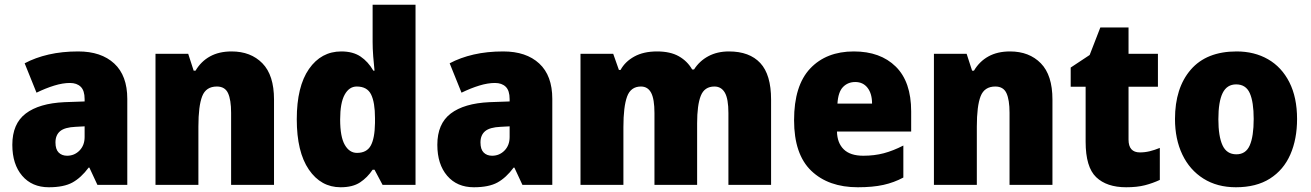

<svg xmlns="http://www.w3.org/2000/svg" viewBox="-20 -780 5532 810"><path d="M310 -563Q407 -563 462 -512Q517 -461 517 -363V0H391L357 -73H354Q322 -30 285.5 -10Q249 10 186 10Q115 10 73.5 -38.5Q32 -87 32 -169Q32 -258 88.5 -301Q145 -344 252 -349L337 -352V-362Q337 -398 320.5 -414Q304 -430 275 -430Q245 -430 209 -419Q173 -408 134 -389L84 -513Q129 -537 185.5 -550Q242 -563 310 -563ZM299 -245Q253 -243 233.5 -226.5Q214 -210 214 -179Q214 -150 227.5 -136.5Q241 -123 263 -123Q294 -123 315.5 -145Q337 -167 337 -202V-247Z M957 -563Q1038 -563 1087 -513Q1136 -463 1136 -360V0H955V-304Q955 -359 942 -387Q929 -415 895 -415Q849 -415 833 -374Q817 -333 817 -246V0H636V-553H774L797 -482H805Q828 -521 866 -542Q904 -563 957 -563Z M1417 10Q1334 10 1283 -64.5Q1232 -139 1232 -277Q1232 -415 1283.5 -489Q1335 -563 1420 -563Q1469 -563 1501 -541.5Q1533 -520 1555 -482H1560Q1557 -509 1554.5 -542Q1552 -575 1552 -603V-760H1733V0H1594L1560 -64H1552Q1530 -31 1499 -10.5Q1468 10 1417 10ZM1486 -135Q1527 -135 1544 -165.5Q1561 -196 1562 -261V-282Q1562 -348 1545.5 -381.5Q1529 -415 1485 -415Q1453 -415 1434 -380.5Q1415 -346 1415 -276Q1415 -203 1434.5 -169Q1454 -135 1486 -135Z M2103 -563Q2200 -563 2255 -512Q2310 -461 2310 -363V0H2184L2150 -73H2147Q2115 -30 2078.5 -10Q2042 10 1979 10Q1908 10 1866.5 -38.5Q1825 -87 1825 -169Q1825 -258 1881.5 -301Q1938 -344 2045 -349L2130 -352V-362Q2130 -398 2113.5 -414Q2097 -430 2068 -430Q2038 -430 2002 -419Q1966 -408 1927 -389L1877 -513Q1922 -537 1978.5 -550Q2035 -563 2103 -563ZM2092 -245Q2046 -243 2026.5 -226.5Q2007 -210 2007 -179Q2007 -150 2020.5 -136.5Q2034 -123 2056 -123Q2087 -123 2108.5 -145Q2130 -167 2130 -202V-247Z M3055 -563Q3142 -563 3187.5 -514Q3233 -465 3233 -360V0H3053V-303Q3053 -363 3038 -389Q3023 -415 2994 -415Q2952 -415 2936.5 -376Q2921 -337 2921 -260V0H2741V-303Q2741 -362 2727 -388.5Q2713 -415 2684 -415Q2641 -415 2625.5 -372.5Q2610 -330 2610 -244V0H2429V-553H2567L2591 -485H2598Q2617 -520 2656 -541.5Q2695 -563 2752 -563Q2808 -563 2844 -542.5Q2880 -522 2900 -487H2908Q2931 -523 2968.5 -543Q3006 -563 3055 -563Z M3582 -563Q3694 -563 3759 -499Q3824 -435 3824 -310V-225H3511Q3512 -177 3539.5 -150Q3567 -123 3622 -123Q3669 -123 3708.5 -133.5Q3748 -144 3791 -166V-31Q3752 -10 3707 0Q3662 10 3599 10Q3475 10 3402.5 -59.5Q3330 -129 3330 -273Q3330 -419 3398 -491Q3466 -563 3582 -563ZM3588 -434Q3557 -434 3536.5 -413Q3516 -392 3513 -343H3659Q3659 -385 3640 -409.5Q3621 -434 3588 -434Z M4241 -563Q4322 -563 4371 -513Q4420 -463 4420 -360V0H4239V-304Q4239 -359 4226 -387Q4213 -415 4179 -415Q4133 -415 4117 -374Q4101 -333 4101 -246V0H3920V-553H4058L4081 -482H4089Q4112 -521 4150 -542Q4188 -563 4241 -563Z M4789 -137Q4810 -137 4830.5 -142Q4851 -147 4873 -156V-21Q4843 -7 4810 1.5Q4777 10 4731 10Q4649 10 4604.5 -32.5Q4560 -75 4560 -182V-414H4497V-495L4577 -548L4622 -664H4741V-553H4865V-414H4741V-191Q4741 -137 4789 -137Z M5452 -278Q5452 -193 5423.5 -128Q5395 -63 5337.5 -26.5Q5280 10 5194 10Q5115 10 5057 -26.5Q4999 -63 4968 -128Q4937 -193 4937 -278Q4937 -409 5003.5 -486Q5070 -563 5197 -563Q5272 -563 5329.5 -530Q5387 -497 5419.5 -433Q5452 -369 5452 -278ZM5120 -277Q5120 -205 5137.5 -167Q5155 -129 5196 -129Q5236 -129 5252.5 -167Q5269 -205 5269 -278Q5269 -350 5252.5 -387Q5236 -424 5195 -424Q5156 -424 5138 -387.5Q5120 -351 5120 -277Z"/></svg>

Font: Noto Sans Lao SemiCondensed Black
Style: Regular
Weight: 900
Width: 4
Designer: Monotype Design Team
Foundry: Monotype Imaging Inc.
Version: Version 2.003; ttfautohint (v1.8.4.7-5d5b)